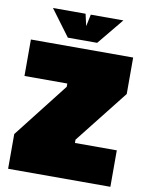

<svg xmlns="http://www.w3.org/2000/svg" viewBox="-92 -914 754 980"><g transform="rotate(10 284.5 -424.0)"><path d="M19 -180 241 -464V-481H19V-670H549V-481L332 -206V-189H549V0H19ZM102 -848H271L285 -786L298 -848H467L355 -712H203Z"/></g></svg>

Font: Cairo Black
Style: Regular
Weight: 900
Designer: Mohamed Gaber, Accademia di Belle Arti di Urbino and others
Foundry: Kief Type Foundry, Accademia di Belle Arti di Urbino and others
Version: Version 3.011